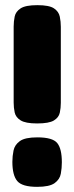

<svg xmlns="http://www.w3.org/2000/svg" viewBox="-20 -715 288 745"><path d="M124 -236Q79 -236 60 -248Q41 -260 37 -278.5Q33 -297 33 -317V-612Q33 -632 37 -651Q41 -670 60 -682.5Q79 -695 125 -695Q171 -695 189.5 -682.5Q208 -670 212 -650.5Q216 -631 216 -611V-316Q216 -296 212 -277.5Q208 -259 189 -247.5Q170 -236 124 -236ZM124 10Q66 10 47 -12.5Q28 -35 28 -87Q28 -109 32.5 -131Q37 -153 57 -167.5Q77 -182 125 -182Q184 -182 202 -160Q220 -138 220 -85Q220 -63 216 -41Q212 -19 192 -4.5Q172 10 124 10Z"/></svg>

Font: Fredoka Light
Style: Bold
Weight: 700
Version: Version 2.001